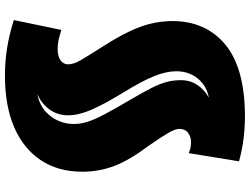

<svg xmlns="http://www.w3.org/2000/svg" viewBox="-137 -653 1010 776"><g transform="rotate(90 368.0 -265.0)"><path d="M286 220Q227 220 172 211Q117 202 61 184L101 -8Q123 -1 140.5 3Q158 7 177 7Q207 7 223.5 -4.5Q240 -16 240 -36Q240 -58 222.5 -87.5Q205 -117 167 -177Q130 -235 108 -281Q86 -327 76 -367.5Q66 -408 65 -452Q64 -591 160 -670.5Q256 -750 452 -750Q494 -750 539.5 -744.5Q585 -739 632 -726L599 -523Q587 -528 576.5 -530Q566 -532 556 -532Q531 -532 516 -519.5Q501 -507 501 -486Q501 -468 517 -440.5Q533 -413 569 -361Q627 -284 650.5 -222.5Q674 -161 674 -92Q674 5 627.5 75Q581 145 494.5 182.5Q408 220 286 220ZM446 -36Q446 8 422 40.5Q398 73 359 90Q404 80 431 55.5Q458 31 470 0Q482 -31 481 -60Q481 -86 472 -114.5Q463 -143 441.5 -183.5Q420 -224 383 -287Q353 -338 335.5 -372.5Q318 -407 311 -434.5Q304 -462 304 -491Q304 -529 324 -558.5Q344 -588 375 -604Q328 -596 298 -560Q268 -524 268 -472Q268 -432 288 -382.5Q308 -333 353 -260Q402 -180 424 -128.5Q446 -77 446 -36Z"/></g></svg>

Font: Georama Extended Black
Style: Regular
Weight: 900
Width: 7
Designer: Jean-Baptiste Levee
Foundry: Production Type
Version: Version 1.000